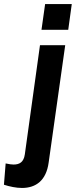

<svg xmlns="http://www.w3.org/2000/svg" viewBox="-104 -717 376 951"><path d="M5 214C74 214 125 177 137 88L219 -493H94L19 47.5C13.5 86 -7 98 -37 98C-44.5 98 -59 96.5 -76 92.5L-84.5 198C-56.5 207 -24.5 214 5 214ZM101.5 -569.5H234L251.5 -697H119.5Z"/></svg>

Font: HK Grotesk
Style: Bold Italic
Weight: 700
Italic angle: -16°
Designer: Alfredo Marco Pradil
Foundry: Hanken Design Co.
Version: Version 3.001;FEAKit 1.0